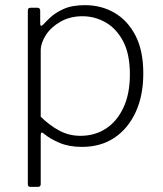

<svg xmlns="http://www.w3.org/2000/svg" viewBox="-20 -560 632 745"><path d="M125 -530Q136 -530 136 -518V-469Q136 -461 139 -460Q142 -459 148 -465Q157 -475 175.5 -492.5Q194 -510 226.5 -525Q259 -540 310 -540Q373 -540 424 -510.5Q475 -481 505.5 -422.5Q536 -364 536 -275Q536 -189 506.5 -125Q477 -61 424 -25.5Q371 10 298 10Q248 10 211.5 -5.5Q175 -21 152 -40Q144 -47 141 -45.5Q138 -44 138 -33V154Q138 165 128 165H97Q88 165 88 155V-517Q88 -525 90.5 -527.5Q93 -530 101 -530H125ZM138 -107Q173 -73 210.5 -53Q248 -33 292 -33Q348 -33 391 -61Q434 -89 459 -142.5Q484 -196 484 -271Q484 -350 458 -399.5Q432 -449 390 -473Q348 -497 300 -497Q252 -497 215 -476Q178 -455 158 -424Q138 -393 138 -364V-107Z"/></svg>

Font: Libre Franklin Thin ExtraLight
Style: Regular
Weight: 250
Version: Version 3.000